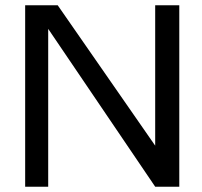

<svg xmlns="http://www.w3.org/2000/svg" viewBox="-20 -705 763 725"><path d="M198 -685 566 -155V-685H657V0H566L162 -596V0H75V-685Z"/></svg>

Font: New Athena Unicode
Style: Regular
Weight: 400
Designer: J. Rusten 1997; rev. by R. Hancock 2001, 2002, rev. by D. Mastronarde 2002-2021
Foundry: GreekKeys New Athena Unicode
Version: Version 5.008